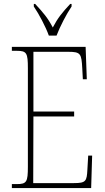

<svg xmlns="http://www.w3.org/2000/svg" viewBox="-20 -951 530 971"><path d="M227 -771H266C283 -816 316 -880 342 -918V-931H335C295 -888 272 -860 247 -812C222 -860 198 -888 158 -931H151V-918C177 -880 211 -816 227 -771ZM40 0H441L446 -164H426L422 -94C419 -35 415 -25 354 -25H148L149 -362H355V-387H149V-689H325C388 -689 392 -680 396 -606L399 -550H419L413 -714H40V-694H65C115 -694 121 -683 121 -606V-108C121 -31 115 -20 65 -20H40Z"/></svg>

Font: Noto Serif Georgian Condensed Thin
Style: Regular
Weight: 100
Width: 3
Designer: Monotype Design Team, Akaki Razmadze
Foundry: Google LLC
Version: Version 2.003